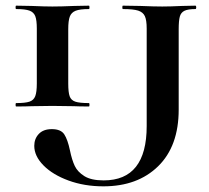

<svg xmlns="http://www.w3.org/2000/svg" viewBox="-20 -645 739 678"><path d="M294 -281Q296 -281 296 -275Q296 -269 294 -269Q260 -269 241 -270L165 -271L92 -270Q72 -269 37 -269Q35 -269 35 -275Q35 -281 37 -281Q69 -281 84 -286Q99 -291 104.5 -305.5Q110 -320 110 -350V-544Q110 -574 104.5 -588Q99 -602 84 -607.5Q69 -613 37 -613Q35 -613 35 -619Q35 -625 37 -625L92 -624Q138 -622 165 -622Q196 -622 242 -624L294 -625Q296 -625 296 -619Q296 -613 294 -613Q262 -613 247 -607Q232 -601 226.5 -586.5Q221 -572 221 -542V-350Q221 -319 226 -305Q231 -291 246 -286Q261 -281 294 -281ZM670 -613Q644 -613 631.5 -607Q619 -601 615 -586.5Q611 -572 611 -542V-258Q611 -129 538.5 -58Q466 13 345 13Q278 13 222 -7.5Q166 -28 133.5 -61Q101 -94 101 -130Q101 -155 117 -172Q133 -189 163 -189Q195 -189 207 -170.5Q219 -152 227 -114Q234 -80 244 -59Q254 -38 278 -23Q302 -8 346 -8Q498 -8 498 -200V-544Q498 -574 491.5 -588Q485 -602 468 -607.5Q451 -613 414 -613Q412 -613 412 -619Q412 -625 414 -625L476 -624Q524 -622 553 -622Q581 -622 623 -624L670 -625Q673 -625 673 -619Q673 -613 670 -613Z"/></svg>

Font: Cormorant Garamond
Style: Bold
Weight: 700
Designer: Christian Thalmann (Catharsis Fonts)
Foundry: Catharsis Fonts
Version: Version 4.000